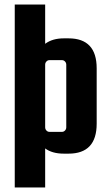

<svg xmlns="http://www.w3.org/2000/svg" viewBox="-20 -667 479 846"><path d="M45 159V-647H179V-474Q211 -498 261 -498H282Q406 -498 406 -366V-122Q406 10 282 10H261Q210 10 179 -13V159ZM179 -382V-106Q179 -98 184.5 -92Q190 -86 198 -86H253Q261 -86 266.5 -92Q272 -98 272 -106V-382Q272 -390 266.5 -396Q261 -402 253 -402H198Q190 -402 184.5 -396Q179 -390 179 -382Z"/></svg>

Font: Squada One
Style: Regular
Weight: 400
Version: Version 1.001